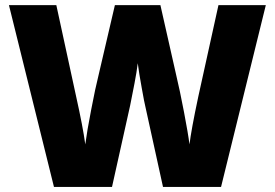

<svg xmlns="http://www.w3.org/2000/svg" viewBox="-20 -734 1079 754"><path d="M1023.9 -713.9H837.9L758.8 -355C739.7 -265.6 728.5 -203.1 724.1 -167C720.7 -194.8 713.4 -237.3 702.6 -293.9C691.9 -350.6 681.2 -400.4 670.9 -443.8L609.9 -713.9H431.2L368.2 -443.8C358.9 -406.2 348.6 -359.4 337.9 -302.2C326.7 -245.1 319.3 -200.2 314.9 -167C308.6 -213.9 296.4 -276.9 278.8 -356L201.2 -713.9H15.1L191.9 0H419.9C461.4 -187 485.4 -293.9 491.2 -320.3C496.6 -346.7 502.4 -375.5 508.3 -407.2C514.2 -438.5 518.6 -464.8 521 -485.8C524.4 -460 529.3 -427.2 536.6 -388.7C543.5 -350.1 548.3 -324.2 551.8 -311L620.1 0H848.1Z"/></svg>

Font: Sahel Black
Style: Bold
Weight: 900
Foundry: Saber Rastikerdar (saber.rastikerdar@gmail.com)
Version: Version 3.4.0